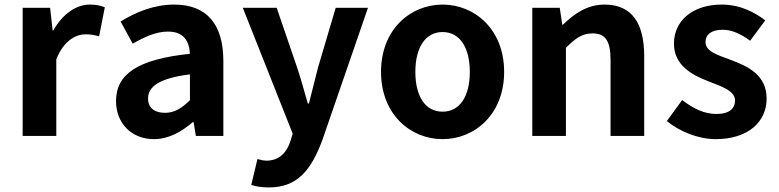

<svg xmlns="http://www.w3.org/2000/svg" viewBox="-20 -594 3403 839"><path d="M79 0H226V-334C257 -415 310 -444 354 -444C377 -444 393 -441 413 -435L438 -562C421 -569 403 -574 372 -574C314 -574 254 -534 213 -461H210L199 -560H79Z M653 14C717 14 773 -18 822 -60H826L836 0H956V-327C956 -489 883 -574 741 -574C653 -574 573 -541 507 -500L560 -403C612 -433 662 -456 714 -456C783 -456 807 -414 810 -359C584 -335 487 -272 487 -152C487 -57 553 14 653 14ZM701 -101C658 -101 627 -120 627 -164C627 -214 673 -252 810 -269V-156C774 -121 743 -101 701 -101Z M1155 225C1280 225 1340 149 1389 17L1588 -560H1447L1370 -300L1330 -142H1325C1309 -196 1295 -250 1278 -300L1189 -560H1041L1259 -10L1249 23C1233 72 1201 108 1144 108C1131 108 1115 104 1105 101L1078 214C1100 221 1122 225 1155 225Z M1914 14C2054 14 2183 -94 2183 -280C2183 -466 2054 -574 1914 -574C1774 -574 1645 -466 1645 -280C1645 -94 1774 14 1914 14ZM1914 -106C1838 -106 1795 -174 1795 -280C1795 -385 1838 -454 1914 -454C1990 -454 2033 -385 2033 -280C2033 -174 1990 -106 1914 -106Z M2306 0H2453V-385C2494 -426 2523 -448 2569 -448C2624 -448 2648 -418 2648 -331V0H2795V-349C2795 -490 2743 -574 2622 -574C2546 -574 2489 -534 2440 -486H2437L2426 -560H2306Z M3107 14C3253 14 3330 -65 3330 -163C3330 -267 3248 -304 3174 -332C3115 -354 3063 -369 3063 -410C3063 -442 3087 -464 3138 -464C3179 -464 3218 -445 3258 -416L3324 -505C3278 -540 3215 -574 3134 -574C3006 -574 2925 -503 2925 -403C2925 -309 3004 -266 3075 -239C3134 -216 3192 -197 3192 -155C3192 -120 3167 -96 3111 -96C3059 -96 3011 -118 2961 -157L2894 -65C2950 -19 3032 14 3107 14Z"/></svg>

Font: DAIFUKU Sans JP
Style: Bold
Weight: 700
Designer: Original font ‘Source Han Sans JP’ : Ryoko NISHIZUKA  (kana, bopomofo & ideographs); Paul D. Hunt (Latin, Greek & Cyrill
Foundry: Daifuku
Version: Version 1.001